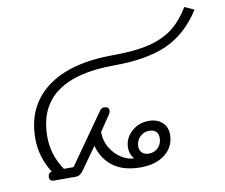

<svg xmlns="http://www.w3.org/2000/svg" viewBox="-74 -739 984 839"><g transform="rotate(-10 418.0 -319.5)"><path d="M302 -119 234 -23Q218 0 200 0H103Q82 0 82 -18Q82 -28 87 -34Q92 -40 99 -40Q53 -113 53 -194Q53 -337 156.5 -416Q260 -495 455 -495Q550 -495 613.5 -511Q677 -527 719 -560Q761 -593 794 -648L836 -629Q774 -531 683 -490.5Q592 -450 447 -450Q279 -450 192.5 -386Q106 -322 106 -193Q106 -113 153 -43H196L353 -266Q360 -277 372 -277Q394 -277 394 -259Q394 -252 389 -244L341 -173Q342 -130 362.5 -98.5Q383 -67 411 -51Q439 -35 463 -35Q445 -56 445 -84Q445 -126 477 -155.5Q509 -185 554 -185Q591 -185 613.5 -164.5Q636 -144 636 -111Q636 -57 595 -24Q554 9 486 9Q408 9 362.5 -26Q317 -61 302 -119ZM589 -104Q589 -122 578.5 -132Q568 -142 548 -142Q524 -142 507 -124.5Q490 -107 490 -82Q490 -65 501 -54.5Q512 -44 531 -44Q556 -44 572.5 -61Q589 -78 589 -104Z"/></g></svg>

Font: Niramit ExtraLight
Style: Italic
Weight: 200
Italic angle: -10°
Designer: Katatrad Aksorn Co.,Ltd.
Foundry: Cadson Demak Co.,Ltd.
Version: Version 1.000; ttfautohint (v1.6)